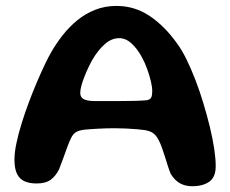

<svg xmlns="http://www.w3.org/2000/svg" viewBox="-20 -624 796 664"><path d="M644.5 20Q620.5 20 602.2 9.8Q584 -0.5 570.5 -22.5Q565.5 -34.5 560.5 -50Q555.5 -65.5 550.5 -81.8Q545.5 -98 540 -113.2Q534.5 -128.5 528.5 -140Q520.5 -155.5 510 -163.2Q499.5 -171 481 -174Q472 -175.5 454.8 -177Q437.5 -178.5 416.8 -179.5Q396 -180.5 377.5 -180.5Q349.5 -180.5 320.8 -179Q292 -177.5 271 -175.5Q252.5 -173 242.5 -166.8Q232.5 -160.5 226 -147Q219.5 -134 212.8 -115.8Q206 -97.5 199 -77.5Q192 -57.5 184.5 -39Q173 -15.5 155.5 -2.5Q138 10.5 106.5 10.5Q81 10.5 64 2.5Q47 -5.5 38.5 -23.5Q30 -41.5 30 -72Q30 -96.5 36.8 -128.8Q43.5 -161 54.8 -197.2Q66 -233.5 79.8 -270.2Q93.5 -307 108 -340.8Q122.5 -374.5 135.5 -401.8Q148.5 -429 158 -445Q175 -474.5 197.2 -502.8Q219.5 -531 247.2 -553.8Q275 -576.5 308.8 -590Q342.5 -603.5 383 -603.5Q446.5 -603.5 499 -567.8Q551.5 -532 593.5 -472Q609.5 -450.5 625.2 -418.2Q641 -386 656 -347Q671 -308 683.5 -266.5Q696 -225 705.8 -184.8Q715.5 -144.5 720.8 -109.8Q726 -75 726 -49.5Q726 -11.5 704 4.2Q682 20 644.5 20ZM489 -277.5Q499.5 -280 503 -287Q506.5 -294 506.5 -308.5Q506.5 -322.5 501.8 -342.8Q497 -363 489 -385.2Q481 -407.5 470.5 -426.5Q455.5 -454.5 435.5 -473.2Q415.5 -492 392 -492Q365.5 -492 342 -471Q318.5 -450 300.5 -419Q293.5 -407 286 -391.2Q278.5 -375.5 272 -359Q265.5 -342.5 261.5 -327.8Q257.5 -313 257.5 -302.5Q257.5 -287 270.2 -280.8Q283 -274.5 308 -274.5Q355 -274.5 389.5 -274.5Q424 -274.5 448.5 -275.2Q473 -276 489 -277.5Z"/></svg>

Font: Gluten Thin Medium
Style: Regular
Weight: 500
Version: Version 1.300